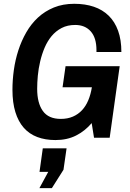

<svg xmlns="http://www.w3.org/2000/svg" viewBox="-20 -718 678 1001"><path d="M44.9 -250Q44.9 -300.3 52.2 -353Q59.6 -405.8 75.7 -455.6Q91.8 -505.4 117.2 -549.6Q142.6 -593.8 178.2 -626.7Q213.9 -659.7 261 -679Q308.1 -698.2 367.2 -698.2Q423.8 -698.2 469.2 -682.9Q514.6 -667.5 546.6 -636.2Q578.6 -605 595.7 -557.6Q612.8 -510.3 612.8 -446.8H482.9V-456.1Q482.9 -521 453.1 -554.4Q423.3 -587.9 372.1 -587.9Q331.5 -587.9 301.3 -572Q271 -556.2 249 -529.8Q227.1 -503.4 212.6 -469.2Q198.2 -435.1 189.5 -397.9Q180.7 -360.8 177.2 -323.7Q173.8 -286.6 173.8 -254.9Q173.8 -180.7 203.4 -139.4Q232.9 -98.1 296.9 -98.1Q332.5 -98.1 360.1 -110.1Q387.7 -122.1 407.7 -143.6Q427.7 -165 440.4 -195.6Q453.1 -226.1 459 -263.2H306.2L321.8 -373H604L551.8 0H470.2L458 -76.2Q423.3 -35.2 376.7 -11.5Q330.1 12.2 269 12.2Q215.8 12.2 174.1 -3.7Q132.3 -19.5 103.8 -52Q75.2 -84.5 60.1 -133.8Q44.9 -183.1 44.9 -250ZM311 167 250.5 262.7H185.5L231.4 178.2H186L203.1 55.2H327.1Z"/></svg>

Font: Archivo Narrow
Style: Bold Italic
Weight: 700
Italic angle: -8°
Designer: Hector Gatti
Foundry: Hector Gatti
Version: 1.002; ttfautohint (v0.8)